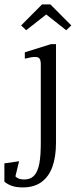

<svg xmlns="http://www.w3.org/2000/svg" viewBox="-71 -618 339 859"><path d="M-51.4 194.8 -9.9 149.1Q-8.8 158.2 -5 166.1Q-1.2 173.9 9.1 179.4Q19.5 184.9 38.5 184.9Q61.9 184.9 77.4 171.8Q92.9 158.8 101.4 128.9Q110 99.1 111.1 45.5Q111.5 37.6 111.5 24V-329.2Q111.5 -347.6 106.2 -355.4Q100.9 -363.1 86.1 -363.2Q71.4 -363.4 40.1 -355.6V-384L157.2 -420.5H179.5V21Q179.5 83.9 163.4 128.4Q147.2 172.9 114.2 196.7Q81.1 220.5 31.1 220.5Q2.4 220.5 -17.1 213.8Q-36.5 207.1 -51.4 194.8ZM-51.4 112.9 14.4 103.4 -3.2 175.5 -51.4 194.8ZM248 -504.2 225.2 -482.8 135.8 -553.2 46.2 -482.8 23.5 -504.2 117 -598.2H154.5Z"/></svg>

Font: Didactic
Style: Regular
Weight: 400
Designer: Tyler Finck
Foundry: Etcetera Type Co
Version: Version 3.007;FEAKit 1.0